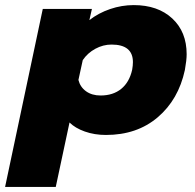

<svg xmlns="http://www.w3.org/2000/svg" viewBox="-76 -515 765 754"><path d="M92 -480H285L275 -436Q311 -464 356.5 -479.5Q402 -495 449 -495Q544 -495 600.5 -442.5Q657 -390 657 -302Q657 -279 650 -240Q625 -124 543.5 -54.5Q462 15 340 15Q295 15 257 1.5Q219 -12 197 -34L143 219H-56ZM443 -241Q446 -258 446 -271Q446 -340 362 -340Q329 -340 298.5 -323.5Q268 -307 249 -279L232 -201Q239 -173 262 -156.5Q285 -140 319 -140Q368 -140 400 -166Q432 -192 443 -241Z"/></svg>

Font: Prompt ExtraBold
Style: Italic
Weight: 800
Italic angle: -12°
Designer: Katatrad Team
Foundry: CadsonDemak
Version: Version 1.001